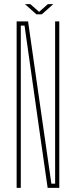

<svg xmlns="http://www.w3.org/2000/svg" viewBox="-20 -903 365 923"><path d="M60 0V-800H115L151 -548L227 -20H245V-800H265V0H209L166 -300L98 -780H80V0ZM100 -883H126L168 -846L210 -883H236L181 -834H155Z"/></svg>

Font: Big Shoulders Display Thin
Style: Regular
Weight: 100
Designer: Patric King
Foundry: XO Type Co
Version: Version 1.000; ttfautohint (v1.8.2)